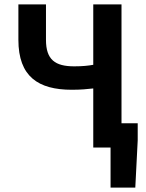

<svg xmlns="http://www.w3.org/2000/svg" viewBox="-20 -674 668 877"><path d="M308 -264C351 -264 378 -267 406 -270V0H485V183H598L609 -33V-111H535V-654H406V-378C384 -374 357 -371 319 -371C232 -371 190 -401 190 -492V-654H64V-492C64 -324 155 -264 308 -264Z"/></svg>

Font: Source Sans Pro SemBd
Style: Regular
Weight: 700
Designer: Paul D. Hunt
Foundry: Adobe Systems Incorporated
Version: Version 2.020;PS 2.0;hotconv 1.0.86;makeotf.lib2.5.63406